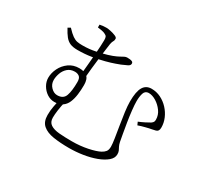

<svg xmlns="http://www.w3.org/2000/svg" viewBox="-160 -978 1319 1245"><g transform="rotate(30 500.0 -355.5)"><path d="M105 -639Q133 -609 152 -596Q171 -583 187.5 -580Q204 -577 226 -577Q254 -577 277.5 -579.5Q301 -582 321.5 -586.5Q342 -591 360 -595Q405 -606 432 -616.5Q459 -627 474 -635.5Q489 -644 499 -649Q509 -654 519 -654Q528 -654 538.5 -653Q549 -652 556.5 -648Q564 -644 564 -634Q564 -621 548 -613Q532 -605 506 -594Q498 -591 472 -581.5Q446 -572 406 -561.5Q366 -551 317 -543Q268 -535 214 -535Q180 -535 158.5 -544Q137 -553 120.5 -573.5Q104 -594 86 -628ZM256 -749Q271 -752 283 -753Q295 -754 306 -754Q318 -754 338.5 -749.5Q359 -745 375.5 -738Q392 -731 392 -721Q392 -707 387 -700.5Q382 -694 378 -674Q376 -661 372 -630.5Q368 -600 363 -560.5Q358 -521 353.5 -478Q349 -435 346 -396L314 -418Q317 -449 320.5 -487.5Q324 -526 327 -564.5Q330 -603 331.5 -633.5Q333 -664 333 -677Q333 -694 329 -702Q325 -710 311 -716Q301 -721 284 -724Q267 -727 256 -728ZM365 -359Q365 -322 360.5 -287.5Q356 -253 344.5 -226Q333 -199 310.5 -183.5Q288 -168 252 -168Q222 -168 196.5 -185Q171 -202 155.5 -229Q140 -256 140 -285Q140 -321 157.5 -356.5Q175 -392 207.5 -415.5Q240 -439 285 -439Q320 -439 342.5 -422.5Q365 -406 365 -359ZM246 -215Q292 -215 305 -252Q318 -289 318 -355Q318 -384 304.5 -394.5Q291 -405 271 -405Q239 -405 218 -386.5Q197 -368 187.5 -341Q178 -314 178 -290Q178 -259 199.5 -237Q221 -215 246 -215ZM314 -205Q304 -166 299.5 -132Q295 -98 295 -76Q295 -42 318.5 -26.5Q342 -11 383.5 -7.5Q425 -4 478 -4Q540 -4 595.5 -15.5Q651 -27 679 -42Q696 -51 706 -63.5Q716 -76 716 -101Q716 -120 710 -159.5Q704 -199 696 -246.5Q688 -294 682 -339.5Q676 -385 676 -416Q676 -491 696 -524.5Q716 -558 757 -558Q794 -558 826.5 -542Q859 -526 884 -499Q909 -472 923 -439Q937 -406 937 -372Q937 -356 932 -348Q927 -340 916.5 -337Q906 -334 890 -331Q881 -330 869.5 -327Q858 -324 845 -321Q832 -318 819 -314Q806 -310 795 -306L785 -328Q805 -336 829 -348Q853 -360 864 -367Q875 -375 878 -381.5Q881 -388 881 -398Q881 -432 860.5 -460.5Q840 -489 811 -507Q782 -525 754 -525Q728 -524 720 -499Q712 -474 712 -440Q712 -414 716.5 -373Q721 -332 728 -288.5Q735 -245 741.5 -209Q748 -173 751 -157Q755 -138 761 -126.5Q767 -115 772 -105Q777 -95 777 -78Q777 -50 750.5 -27.5Q724 -5 681 11Q638 27 586.5 35Q535 43 484 43Q418 43 366.5 35Q315 27 286 2Q257 -23 257 -73Q257 -108 263 -138Q269 -168 276 -204Z"/></g></svg>

Font: Source Han Serif JP VF
Style: Regular
Weight: 250
Designer: Ryoko NISHIZUKA 西塚涼子 (kana & ideographs); Frank Grießhammer (Latin, Greek & Cyrillic); Wenlong ZHANG 张文龙 (bopomofo); San
Foundry: Adobe
Version: Version 2.001;hotconv 1.1.0;makeotfexe 2.6.0